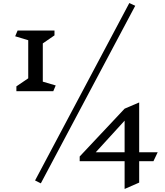

<svg xmlns="http://www.w3.org/2000/svg" viewBox="-20 -1016 1084 1265"><path d="M331 -415H88V-447L166 -500V-751L80 -777L96 -815H339V-783L262 -730V-478L347 -453ZM249 192 211 173 832 -996 871 -978ZM897 46V187L801 229V46H505V15L801 -300L897 -341V-13H1019L991 46ZM801 -221 611 -13H801Z"/></svg>

Font: Inknut Antiqua
Style: Regular
Weight: 400
Designer: Claus Eggers Sørensen
Foundry: Claus Eggers Sørensen
Version: Version 1.003; ttfautohint (v1.8.2) -l 8 -r 50 -G 200 -x 14 